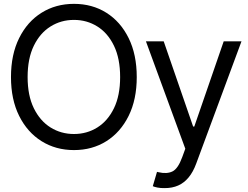

<svg xmlns="http://www.w3.org/2000/svg" viewBox="-20 -757 1265 981"><path d="M357.9 9.8Q265.1 9.8 192.4 -35.6Q119.6 -81.1 77.9 -164.8Q36.1 -248.5 36.1 -363.3Q36.1 -478.5 77.9 -562.5Q119.6 -646.5 192.4 -691.9Q265.1 -737.3 357.9 -737.3Q451.2 -737.3 523.4 -691.9Q595.7 -646.5 637.2 -562.5Q678.7 -478.5 678.7 -363.3Q678.7 -248.5 637.2 -164.8Q595.7 -81.1 523.4 -35.6Q451.2 9.8 357.9 9.8ZM357.9 -72.3Q423.8 -72.3 477.3 -105.7Q530.8 -139.2 562.3 -204.1Q593.8 -269 593.8 -363.3Q593.8 -458 562.3 -523.2Q530.8 -588.4 477.3 -621.8Q423.8 -655.3 357.9 -655.3Q292 -655.3 238.3 -621.8Q184.6 -588.4 152.8 -523.2Q121.1 -458 121.1 -363.3Q121.1 -269 152.8 -204.1Q184.6 -139.2 238.3 -105.7Q292 -72.3 357.9 -72.3ZM822.3 204.1Q800.8 204.6 784.2 201.2Q767.6 197.8 760.7 194.3L782.2 121.1L790.5 123Q832.5 132.8 861.1 118.9Q889.6 105 911.1 45.9L926.8 2.9L725.6 -545.9H816.4L966.8 -110.4H972.7L1123 -545.9H1213.9L982.4 79.1Q966.8 121.6 943.8 149.4Q920.9 177.2 890.6 190.7Q860.4 204.1 822.3 204.1Z"/></svg>

Font: Inter Tight
Style: Regular
Weight: 400
Designer: Rasmus Andersson
Foundry: rsms
Version: Version 3.002